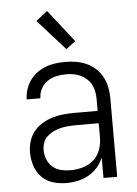

<svg xmlns="http://www.w3.org/2000/svg" viewBox="-54 -802 608 852"><g transform="rotate(-5 250.0 -376.0)"><path d="M208 8Q178 8 148.5 -0.5Q119 -9 98 -30.5Q77 -52 67.5 -81Q58 -110 58 -140Q58 -165 65 -189.5Q72 -214 87.5 -233.5Q103 -253 124.5 -266Q146 -279 170 -286.5Q194 -294 218.5 -296.5Q243 -299 268 -299H373V-352Q373 -368 370 -384.5Q367 -401 359.5 -415.5Q352 -430 339.5 -441.5Q327 -453 312.5 -460Q298 -467 281.5 -470Q265 -473 248 -473Q226 -473 204.5 -468.5Q183 -464 164.5 -451.5Q146 -439 135.5 -419Q125 -399 125 -377H64Q64 -399 71 -420.5Q78 -442 90.5 -460.5Q103 -479 121.5 -492.5Q140 -506 160.5 -514Q181 -522 203.5 -525Q226 -528 248 -528Q273 -528 297 -524Q321 -520 343 -510Q365 -500 383 -483.5Q401 -467 412.5 -445.5Q424 -424 429 -400Q434 -376 434 -352V0H373V-91Q363 -67 346 -47.5Q329 -28 306.5 -15.5Q284 -3 258.5 2.5Q233 8 208 8ZM230 -47Q257 -47 284.5 -54.5Q312 -62 333 -80.5Q354 -99 363.5 -125.5Q373 -152 373 -180V-244H268Q252 -244 235 -242.5Q218 -241 201.5 -237Q185 -233 170 -225.5Q155 -218 142.5 -206.5Q130 -195 124.5 -179Q119 -163 119 -146Q119 -125 127 -105Q135 -85 151 -71Q167 -57 188 -52Q209 -47 230 -47ZM259 -584 137 -720 188 -760 301 -616Z"/></g></svg>

Font: Iosevka Custom Light
Style: Regular
Weight: 300
Monospace: yes
Designer: Belleve Invis
Foundry: Belleve Invis
Version: Version 27.3.5